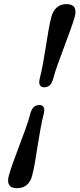

<svg xmlns="http://www.w3.org/2000/svg" viewBox="-20 -788 398 960"><path d="M247 -398.5Q241 -373.5 229.8 -362.5Q218.5 -351.5 201 -351.5Q185.5 -351.5 179.2 -362.8Q173 -374 179.5 -398.5Q187.5 -429.5 195 -470.5Q202.5 -511.5 209.2 -554.8Q216 -598 222.8 -637.5Q229.5 -677 237.5 -705.5Q245.5 -734.5 264.5 -751Q283.5 -767.5 312.5 -767.5Q341.5 -767.5 351.8 -751Q362 -734.5 354 -705.5Q346 -677 331.8 -637.5Q317.5 -598 301.2 -554.8Q285 -511.5 270.2 -470.5Q255.5 -429.5 247 -398.5ZM130.5 -216Q137 -241 148.2 -252Q159.5 -263 177 -263Q192.5 -263 198.5 -251.5Q204.5 -240 198 -216Q190 -184.5 182.5 -143.8Q175 -103 168.2 -59.5Q161.5 -16 154.8 23.5Q148 63 140.5 91Q133 120.5 113.8 136.8Q94.5 153 65 153Q36 153 26 136.8Q16 120.5 24 91Q31.5 63 45.8 23.5Q60 -16 76.5 -59.5Q93 -103 107.8 -143.8Q122.5 -184.5 130.5 -216Z"/></svg>

Font: Fraunces ExtraBold
Style: Italic
Weight: 800
Italic angle: -16°
Version: Version 1.000;[b76b70a41]